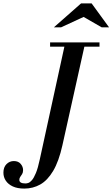

<svg xmlns="http://www.w3.org/2000/svg" viewBox="-112 -1002 658 1123"><path d="M30 101Q-10 101 -37 88.5Q-64 76 -78 55Q-92 34 -92 8Q-92 -24 -74 -42Q-56 -60 -31 -60Q-5 -60 9 -43.5Q23 -27 23 -7Q23 7 17.5 16Q12 25 6.5 32.5Q1 40 1 50Q1 71 37 71Q44 71 53.5 68Q63 65 74.5 52Q86 39 98 10Q110 -19 121 -71L270 -754H387L253 -152Q232 -58 199 -2.5Q166 53 123.5 77Q81 101 30 101ZM181 -729V-754H470V-729ZM203 -842 362 -982H424L526 -842H483L377 -903L245 -842Z"/></svg>

Font: Libre Bodoni
Style: Italic
Weight: 400
Italic angle: -13°
Designer: Pablo Impallari, Rodrigo Fuenzalida
Foundry: Impallari Type
Version: Version 2.005;gftools[0.9.23]